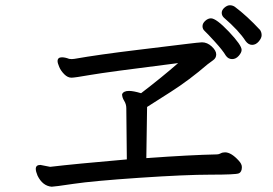

<svg xmlns="http://www.w3.org/2000/svg" viewBox="-20 -768 1040 731"><path d="M176.8 -57.1Q142.1 -60.1 123 -99.1Q116.2 -115.2 116.2 -125Q116.2 -140.1 133.8 -140.1L170.9 -132.8Q265.1 -144 462.9 -161.1L460.9 -356Q460.9 -371.1 452.9 -384Q444.8 -397 444.8 -409.2Q450.2 -421.9 471.2 -421.9Q487.8 -421.9 517.1 -413.1Q598.1 -475.1 658.2 -527.8Q383.8 -493.2 324 -482.7Q264.2 -472.2 252 -472.2Q237.8 -472.2 224.9 -485.1Q211.9 -498 205.6 -512.9Q199.2 -527.8 199.2 -535.2Q199.2 -549.8 215.8 -549.8Q228 -549.8 243.2 -543.9L252.9 -543L263.2 -543.9Q355 -560.1 504.4 -578.1Q653.8 -596.2 693.4 -601.1Q732.9 -606 749 -606.9Q769 -606.9 786.1 -591.1Q803.2 -575.2 803.2 -561Q803.2 -546.9 791.5 -538.8Q779.8 -530.8 770 -522.9Q700.2 -462.9 630.6 -418.5Q561 -374 540 -360.8L537.1 -166Q706.1 -178.2 806.2 -180.2Q813 -180.2 820.1 -184.1Q827.1 -188 836.9 -188Q859.9 -188 888.2 -157.2Q900.9 -144 900.9 -131.8Q900.9 -112.8 888.9 -107.9Q877 -103 782 -103Q687 -103 510.5 -91.1Q334 -79.1 260 -68.1Q186 -57.1 176.8 -57.1ZM863.8 -543Q849.1 -543 839.8 -556.2Q828.1 -576.2 798.1 -609.1Q768.1 -642.1 759.5 -649.7Q751 -657.2 751 -668.2Q751 -679.2 761.5 -688.7Q772 -698.2 783.2 -698.2Q803.2 -698.2 851.6 -647.2Q899.9 -596.2 899.9 -578.1Q899.9 -567.9 888.9 -555.4Q877.9 -543 863.8 -543ZM915 -611.8Q890.1 -650.9 832 -701.2Q824.2 -709 824.2 -719.2Q824.2 -730 834.7 -739Q845.2 -748 855.2 -748Q865.2 -748 874 -742.2Q920.9 -707 970.2 -653.8Q976.1 -645 976.1 -634Q976.1 -623 965.1 -610.1Q954.1 -597.2 939.9 -597.2Q925.8 -597.2 915 -611.8Z"/></svg>

Font: LXGW WenKai Screen
Style: Regular
Weight: 400
Designer: LXGW / Fontworks Inc.
Foundry: LXGW / Fontworks Inc.
Version: Version 1.510;January 18,2025